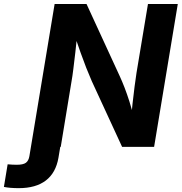

<svg xmlns="http://www.w3.org/2000/svg" viewBox="-139 -748 926 978"><path d="M-119.1 204.1 -100.1 88.9Q-89.8 89.8 -77.4 90.6Q-64.9 91.3 -53.7 91.3Q-21 91.3 -7.1 81.1Q6.8 70.8 10.7 47.4L28.8 -61.5H178.2L158.7 55.7Q145.5 132.3 94.5 171.4Q43.5 210.4 -43.5 210.4Q-66.4 210.4 -85.9 208.7Q-105.5 207 -119.1 204.1ZM18.6 0 139.2 -727.5H301.8L471.7 -358.4Q482.9 -334 495.4 -302Q507.8 -270 520.3 -230.7Q532.7 -191.4 543.9 -144.5L527.8 -135.7Q531.2 -174.8 536.1 -219.7Q541 -264.6 546.4 -306.4Q551.8 -348.1 556.2 -376L614.7 -727.5H766.6L646 0H482.9L328.6 -334.5Q314 -367.7 300.3 -402.6Q286.6 -437.5 271.2 -480.7Q255.9 -523.9 236.3 -581.5L255.9 -585.4Q250.5 -530.8 244.9 -482.7Q239.3 -434.6 234.6 -396.7Q230 -358.9 225.6 -335L170.4 0Z"/></svg>

Font: Inter 18pt
Style: Bold Italic
Weight: 700
Italic angle: -9.3988°
Designer: Rasmus Andersson
Foundry: rsms
Version: Version 4.001;git-66647c0bb